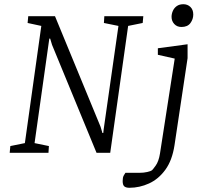

<svg xmlns="http://www.w3.org/2000/svg" viewBox="-20 -725 967 911"><path d="M26 0 29 -32 98 -46 176 -602 111 -616 114 -648H241L457 -124L466 -94H470L472 -112L542 -602L473 -616L475 -648H660L657 -616L588 -602L503 0H438L227 -512L218 -542H214L144 -46L212 -32L210 0ZM594 166Q578 166 570 159.5Q562 153 562 134Q562 117 567 108Q572 99 575 95H641Q662 95 679 91Q696 87 701 83Q704 81 718.5 61Q733 41 739 4L809 -447L729 -465V-496L870 -515V-449L808 -36Q797 36 764.5 80.5Q732 125 687 145.5Q642 166 594 166ZM841 -597Q820 -597 807 -611Q794 -625 794 -645Q794 -659 800 -673Q806 -687 818.5 -696Q831 -705 850 -705Q870 -705 883.5 -692Q897 -679 897 -656Q897 -634 883.5 -615.5Q870 -597 841 -597Z"/></svg>

Font: Faustina Light
Style: Italic
Weight: 300
Italic angle: -8°
Designer: Alfonso Garcia
Foundry: http://www.omnibus-type.com
Version: Version 1.200